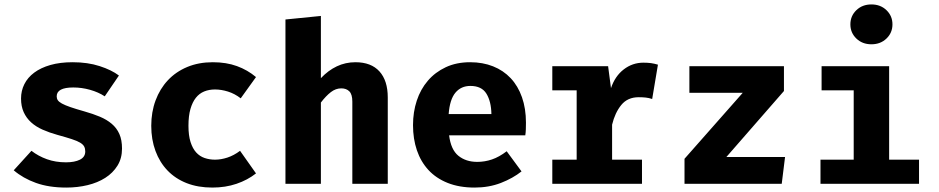

<svg xmlns="http://www.w3.org/2000/svg" viewBox="-20 -830 4240 867"><path d="M278 -97Q317 -97 341 -109Q365 -121 365 -146Q365 -159 360 -168.5Q355 -178 341.5 -186Q328 -194 303.5 -202Q279 -210 239 -221Q203 -231 172.5 -244.5Q142 -258 120.5 -277.5Q99 -297 87 -323.5Q75 -350 75 -385Q75 -420 90 -450Q105 -480 134.5 -502Q164 -524 207.5 -536.5Q251 -549 308 -549Q376 -549 430 -531.5Q484 -514 517 -489L453 -395Q424 -414 386.5 -424.5Q349 -435 311 -435Q236 -435 236 -395Q236 -385 241 -377.5Q246 -370 259.5 -362.5Q273 -355 297.5 -346.5Q322 -338 361 -327Q400 -316 431 -303Q462 -290 484.5 -271Q507 -252 519 -225Q531 -198 531 -159Q531 -115 510.5 -82Q490 -49 455.5 -27Q421 -5 375.5 6Q330 17 279 17Q201 17 142.5 -4Q84 -25 42 -61L122 -149Q153 -125 192 -111Q231 -97 278 -97Z M951 -109Q978 -109 1007 -118.5Q1036 -128 1064 -149L1136 -47Q1098 -17 1048 0Q998 17 939 17Q874 17 823 -3Q772 -23 736.5 -60Q701 -97 682 -148.5Q663 -200 663 -262Q663 -324 682.5 -376.5Q702 -429 738 -467.5Q774 -506 825.5 -527.5Q877 -549 941 -549Q1002 -549 1050 -531.5Q1098 -514 1136 -482L1067 -386Q1040 -407 1009.5 -416.5Q979 -426 951 -426Q924 -426 902 -417Q880 -408 864.5 -388.5Q849 -369 840 -338Q831 -307 831 -262Q831 -218 840.5 -188.5Q850 -159 866 -141.5Q882 -124 904 -116.5Q926 -109 951 -109Z M1269 0V-742L1429 -758V-477Q1462 -512 1501 -530.5Q1540 -549 1585 -549Q1656 -549 1693.5 -507.5Q1731 -466 1731 -390V0H1571V-371Q1571 -404 1557.5 -417.5Q1544 -431 1521 -431Q1496 -431 1474 -414Q1452 -397 1429 -367V0Z M2008 -219Q2016 -154 2050 -126.5Q2084 -99 2135 -99Q2169 -99 2201.5 -110Q2234 -121 2268 -147L2335 -56Q2296 -25 2242 -4Q2188 17 2123 17Q2054 17 2001.5 -4Q1949 -25 1914.5 -62.5Q1880 -100 1862.5 -151.5Q1845 -203 1845 -265Q1845 -324 1862 -375.5Q1879 -427 1912 -465.5Q1945 -504 1993 -526.5Q2041 -549 2103 -549Q2160 -549 2206.5 -530.5Q2253 -512 2286 -477Q2319 -442 2337 -391Q2355 -340 2355 -276Q2355 -262 2354.5 -246.5Q2354 -231 2352 -219ZM2104 -442Q2062 -442 2036.5 -411.5Q2011 -381 2006 -315H2199Q2198 -372 2176.5 -407Q2155 -442 2104 -442Z M2879 0H2474V-109H2584V-422H2474V-531H2726L2739 -432Q2757 -486 2796.5 -516.5Q2836 -547 2885 -547Q2905 -547 2919.5 -545Q2934 -543 2951 -538L2925 -383Q2910 -388 2895.5 -389.5Q2881 -391 2864 -391Q2814 -391 2785.5 -356Q2757 -321 2744 -267V-109H2879Z M3260 -121H3525L3510 0H3071V-113L3334 -411H3093V-531H3520V-419Z M4130 0H3685V-109H3835V-422H3690V-531H3995V-109H4130ZM3915 -630Q3874 -630 3847 -656Q3820 -682 3820 -720Q3820 -758 3847 -784Q3874 -810 3915 -810Q3956 -810 3983 -784Q4010 -758 4010 -720Q4010 -682 3983 -656Q3956 -630 3915 -630Z"/></svg>

Font: Qzxlaeiskcpccdgjqmyffctclhy
Style: Regular
Weight: 700
Monospace: yes
Designer: Carrois Corporate & Edenspiekermann
Foundry: Carrois Corporate GbR & Edenspiekermann AG
Version: Version 2.001